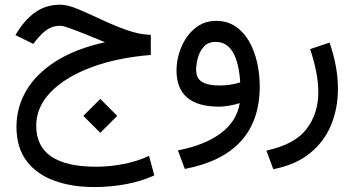

<svg xmlns="http://www.w3.org/2000/svg" viewBox="-20 -444 1481 802"><path d="M609.9 -298.3V-214.4Q468.8 -203.1 360.8 -162.6Q252.9 -122.1 192.1 -59.6Q131.3 2.9 131.3 81.1Q131.3 252.4 381.3 252.4Q436.5 252.4 494.4 241.5Q552.2 230.5 602.5 207L624.5 288.6Q573.2 312.5 507.6 325Q441.9 337.4 374 337.4Q280.3 337.4 206.8 310.8Q133.3 284.2 91.1 228.3Q48.8 172.4 48.8 85.4Q48.8 4.9 89.6 -65.2Q130.4 -135.3 212.6 -187.7Q294.9 -240.2 418.9 -267.6Q378.9 -284.2 340.1 -299.8Q301.3 -315.4 272.2 -325.9Q243.2 -336.4 231.4 -336.4Q201.7 -336.4 178.2 -321Q154.8 -305.7 132.3 -277.3L119.1 -260.7L44.4 -297.4L51.8 -309.1Q86.9 -365.7 130.6 -395Q174.3 -424.3 231.9 -424.3Q262.2 -424.3 306.4 -405.8Q350.6 -387.2 402.3 -362.8Q454.1 -338.4 507.6 -319.1Q561 -299.8 609.9 -298.3ZM398.9 -30.8 469.7 40 398.9 110.8 328.1 40Z M1064.9 -83.5Q1064.9 201.7 752 261.7L723.1 184.1Q835.4 162.6 902.3 112.5Q969.2 62.5 981.4 -13.2Q962.9 -7.3 938.5 -2.9Q914.1 1.5 895.5 1.5Q717.3 1.5 717.3 -149.9Q717.3 -186 728.3 -222.4Q739.3 -258.8 760.5 -289.3Q781.7 -319.8 812.5 -338.4Q843.3 -356.9 882.3 -356.9Q928.7 -356.9 963.1 -334Q997.6 -311 1020 -272Q1042.5 -232.9 1053.7 -184.1Q1064.9 -135.3 1064.9 -83.5ZM897.9 -86.9Q940.9 -86.9 983.4 -99.6Q978.5 -181.6 953.1 -225.3Q927.7 -269 881.3 -269Q849.1 -269 831.3 -249Q813.5 -229 806.4 -201.9Q799.3 -174.8 799.3 -152.8Q799.3 -117.2 823.7 -102.1Q848.1 -86.9 897.9 -86.9Z M1121.6 262.7 1092.8 185.1Q1211.9 159.2 1260.7 94.5Q1309.6 29.8 1309.6 -58.6Q1309.6 -100.1 1300.5 -145.8Q1291.5 -191.4 1275.4 -238.8L1356.4 -266.1Q1391.6 -166 1391.6 -73.2Q1391.6 8.3 1363 77.9Q1334.5 147.5 1274.7 196Q1214.8 244.6 1121.6 262.7Z"/></svg>

Font: Vazirmatn UI NL
Style: Regular
Weight: 400
Designer: Saber Rastikerdar
Foundry: Saber Rastikerdar
Version: Version 33.003